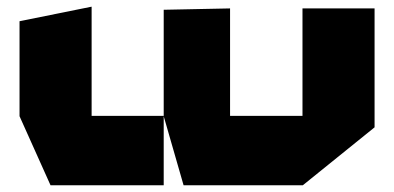

<svg xmlns="http://www.w3.org/2000/svg" viewBox="-20 -551 1169 570"><path d="M878 -1V-526H1092V-173L879 -1ZM130 -1 38 -206V-207H466V-1ZM38 -207V-488L251 -531H252V-207ZM525 -1 466 -206V-207H878V-1ZM466 -207V-522L662 -526H663V-207Z"/></svg>

Font: Foldit ExtraBold
Style: Regular
Weight: 800
Version: Version 1.003